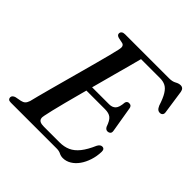

<svg xmlns="http://www.w3.org/2000/svg" viewBox="-190 -872 1041 1041"><g transform="rotate(45 330.0 -352.0)"><path d="M233.5 -370.5H413.5Q436.5 -370.5 450 -384.2Q463.5 -398 466.5 -437.5Q468.5 -445 473.5 -448.5Q478.5 -452 485 -452Q495 -452 500.2 -447Q505.5 -442 506.5 -433.5L531 -287Q533.5 -273 527.5 -266.8Q521.5 -260.5 512.5 -260Q504 -259.5 498.2 -263.8Q492.5 -268 489 -275.5Q477 -311 461.2 -323.5Q445.5 -336 416 -336H223ZM381 0H29.5Q16.5 0 11.5 -5.2Q6.5 -10.5 6.5 -18Q6.5 -25.5 12.2 -31Q18 -36.5 27 -39L61 -45.5Q75.5 -48.5 83.8 -56.2Q92 -64 97.5 -80.5Q101 -96.5 109.5 -128.2Q118 -160 129.2 -202.2Q140.5 -244.5 153.8 -292.5Q167 -340.5 180.2 -389.2Q193.5 -438 205.5 -482.5Q217.5 -527 226.5 -562.2Q235.5 -597.5 240 -618Q244 -634.5 240.8 -643.8Q237.5 -653 227.5 -655.5L196 -662Q188.5 -664 183.5 -668.2Q178.5 -672.5 178.5 -679.5Q178.5 -689 185.5 -694.5Q192.5 -700 205.5 -700H544Q568.5 -700 584.2 -709Q600 -718 614 -718Q635.5 -718 640 -693.5L659.5 -559.5Q662 -547 657.2 -540Q652.5 -533 643 -532Q632 -531 624.2 -536.8Q616.5 -542.5 610 -557.5Q596 -601.5 581.2 -625Q566.5 -648.5 549 -657.2Q531.5 -666 508 -666H362Q355 -638.5 343.8 -597.2Q332.5 -556 319.2 -506.8Q306 -457.5 291.8 -405Q277.5 -352.5 263.8 -301.5Q250 -250.5 238.5 -206Q227 -161.5 219 -128Q211 -94.5 208 -78Q204.5 -64 207.2 -54Q210 -44 220.2 -39.2Q230.5 -34.5 249 -34.5H368Q403.5 -34.5 430.8 -46.8Q458 -59 480.8 -87.5Q503.5 -116 524 -163.5Q534 -182.5 548.5 -182.5Q567 -182.5 566.5 -159.5Q565.5 -124.5 555.2 -93Q545 -61.5 528 -37.5Q511 -13.5 488.5 0Q466 13.5 441.5 13.5Q426 13.5 413 6.8Q400 0 381 0Z"/></g></svg>

Font: Fraunces
Style: Italic
Weight: 400
Italic angle: -16°
Version: Version 1.000;[b76b70a41]